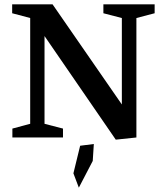

<svg xmlns="http://www.w3.org/2000/svg" viewBox="-20 -633 750 884"><path d="M513 10 185 -467V-63L270 -41V0H37V-41L119 -63V-550L36 -572V-613H222L541 -152V-550L456 -572V-613H692V-572L608 -550V0ZM343 231 318 165 349 38 412 30 407 108Z"/></svg>

Font: Manuale SemiBold
Style: Regular
Weight: 600
Version: Version 1.002